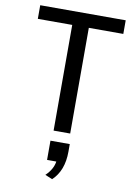

<svg xmlns="http://www.w3.org/2000/svg" viewBox="-104 -773 797 1119"><g transform="rotate(10 294.0 -213.0)"><path d="M244.6 0V-625.5H41V-706.1H546.9V-625.5H342.8V0ZM242.2 262.2Q284.7 221.7 291.5 174.8H236.8V61H351.1V106Q351.1 218.8 285.2 280.3Z"/></g></svg>

Font: Monda
Style: Regular
Weight: 400
Designer: Vernon Adams
Foundry: Vernon Adams
Version: Version 2.100; ttfautohint (v1.8.3)